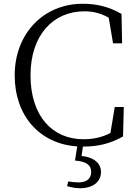

<svg xmlns="http://www.w3.org/2000/svg" viewBox="-20 -763 729 1019"><path d="M637 -195H589L566 -57C519 -33 472 -24 423 -24C258 -24 142 -147 142 -363C142 -578 263 -703 428 -703C474 -703 515 -693 557 -669L580 -533H628L625 -689C556 -729 490 -743 419 -743C211 -743 58 -585 58 -363C58 -149 190 1 390 14L378 89C439 94 464 114 464 149C464 183 442 205 397 205C378 205 361 203 342 200L336 225C355 230 376 236 404 236C477 236 516 199 516 150C516 100 472 70 413 65L420 15C496 15 564 1 633 -39Z"/></svg>

Font: Noto Serif CJK JP Light
Style: Regular
Weight: 300
Designer: Ryoko NISHIZUKA 西塚涼子 (kana & ideographs); Frank Grießhammer (Latin, Greek & Cyrillic); Wenlong ZHANG 张文龙 (bopomofo); San
Foundry: Adobe Systems Incorporated
Version: Version 1.001;PS 1.001;hotconv 16.6.54;makeotf.lib2.5.65590